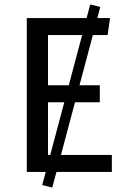

<svg xmlns="http://www.w3.org/2000/svg" viewBox="-20 -770 575 860"><path d="M253 -76 316 -312H427V-388H336L396 -613H462L473 -689H416L429 -739L384 -750L368 -689H100V0H185L169 59L214 70L233 0H481V-76ZM348 -613 288 -388H195V-613ZM195 -312H268L205 -76H195Z"/></svg>

Font: Fira Sans
Style: Regular
Weight: 400
Designer: Carrois Corporate & Edenspiekermann AG
Foundry: Carrois Corporate GbR & Edenspiekermann AG
Version: Version 4.203